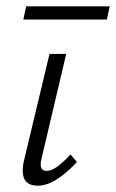

<svg xmlns="http://www.w3.org/2000/svg" viewBox="-20 -584 368 609"><path d="M63 -564H328L319 -522H54ZM52 -43Q52 -55 55 -70L137 -413H190L112 -82Q109 -72 109 -62Q109 -42 128 -42Q143 -42 161 -55Q179 -68 204 -94L224 -70Q154 5 100 5Q52 5 52 -43Z"/></svg>

Font: Ysabeau Infant Semilight
Style: Italic
Weight: 300
Italic angle: -12°
Designer: Christian Thalmann (Catharsis Fonts)
Version: Version 0.003